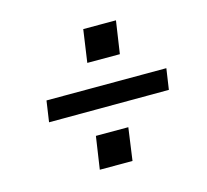

<svg xmlns="http://www.w3.org/2000/svg" viewBox="-75 -682 685 635"><g transform="rotate(-15 267.0 -364.0)"><path d="M244 -484 260 -595.5H372L355.5 -484ZM71 -327 81.5 -399 492 -399.5 481.5 -328ZM192.5 -132 209 -243.5H320L304.5 -132Z"/></g></svg>

Font: Public Sans
Style: Italic
Weight: 400
Italic angle: -8°
Designer: The Public Sans project authors (U.S. Web Design System). Libre Franklin designed by Pablo Impallari and Rodrigo Fuenzal
Version: Version 1.008; ttfautohint (v1.8.1) -l 8 -r 50 -G 200 -x 14 